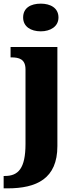

<svg xmlns="http://www.w3.org/2000/svg" viewBox="-43 -794 426 1054"><path d="M181 -622C233 -622 278 -648 278 -698C278 -751 233 -774 181 -774C126 -774 84 -751 84 -698C84 -648 126 -622 181 -622ZM-23 240H-2C158 240 272 187 272 8V-536H15V-479H19C61 -479 97 -470 97 -413V-4C97 131 57 172 -16 172H-23Z"/></svg>

Font: Noto Serif Malayalam ExtraBold
Style: Regular
Weight: 800
Designer: Indian type Foundry, Jelle Bosma, Monotype Design Team
Foundry: Monotype Imaging Inc.
Version: Version 2.104